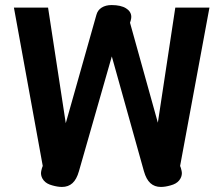

<svg xmlns="http://www.w3.org/2000/svg" viewBox="-20 -730 883 759"><path d="M142 -46Q142 -52 146 -66L149 -74L35 -700H170L240 -243L361 -671Q366 -690 382 -700Q398 -710 421 -710Q458 -710 478.5 -697Q499 -684 499 -663Q499 -658 497 -650L494 -640L604 -245L673 -700H808L692 -74L695 -66Q699 -52 699 -46Q699 -30 688 -16.5Q677 -3 654 3Q633 9 616 9Q591 9 574.5 -6Q558 -21 549 -53L422 -507L292 -53Q283 -21 266.5 -6Q250 9 225 9Q208 9 187 3Q164 -3 153 -16.5Q142 -30 142 -46Z"/></svg>

Font: Niramit
Style: Bold
Weight: 700
Designer: Katatrad Aksorn Co.,Ltd.
Foundry: Cadson Demak Co.,Ltd.
Version: Version 1.001; ttfautohint (v1.6)